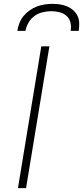

<svg xmlns="http://www.w3.org/2000/svg" viewBox="-20 -975 431 995"><path d="M73 0 194 -735H236L115 0ZM70 -815Q73 -835 80.5 -855Q88 -875 102 -892Q116 -909 134 -921.5Q152 -934 171.5 -941.5Q191 -949 211.5 -952Q232 -955 252 -955Q272 -955 291.5 -952Q311 -949 328.5 -941.5Q346 -934 360 -921.5Q374 -909 382 -892Q390 -875 390.5 -855Q391 -835 388 -815H346Q350 -837 345 -858Q340 -879 325 -892.5Q310 -906 289 -911.5Q268 -917 246 -917Q224 -917 201 -911.5Q178 -906 159 -892.5Q140 -879 128 -858Q116 -837 112 -815Z"/></svg>

Font: Iosevka Aile Extralight
Style: Italic
Weight: 200
Italic angle: -9°
Designer: Belleve Invis
Foundry: Belleve Invis
Version: Version 31.1.0; ttfautohint (v1.8.4)